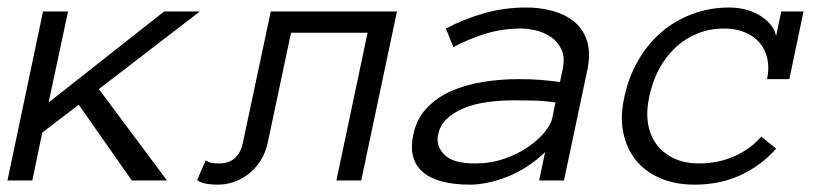

<svg xmlns="http://www.w3.org/2000/svg" viewBox="-44 -486 2248 517"><path d="M405.8 0H311L168 -204.1L69.8 -128.9L43 0H-23.9L71.8 -455.1H139.2L86.9 -210L397.9 -455.1H494.1L222.2 -246.1Z M1024.9 -455.1 928.7 0H861.8L945.8 -397.9H739.7L676.8 -101.1Q670.9 -74.2 657.5 -53.2Q644 -32.2 626 -18.1Q607.9 -3.9 586.4 3.7Q564.9 11.2 543 11.2Q502 11.2 486.8 -1L509.8 -54.2Q516.1 -49.8 523.9 -47.9Q531.7 -45.9 545.9 -45.9Q597.7 -45.9 609.9 -101.1L685.1 -455.1Z M1068.8 -123Q1077.6 -166 1105.2 -195.1Q1132.8 -224.1 1171.4 -241Q1210 -257.8 1256.8 -265.4Q1303.7 -272.9 1350.6 -272.9Q1368.7 -272.9 1382.8 -272.5Q1397 -272 1409.9 -271Q1422.9 -270 1435.3 -268.6Q1447.8 -267.1 1463.9 -265.1L1470.7 -297.9Q1478 -331.1 1468 -352.5Q1458 -374 1439.5 -386.5Q1420.9 -398.9 1398.9 -404.1Q1377 -409.2 1360.8 -409.2Q1309.6 -409.2 1264.2 -395.5Q1218.8 -381.8 1176.8 -358.9L1156.7 -409.2Q1203.6 -434.1 1258.3 -450Q1313 -465.8 1374 -465.8Q1410.6 -465.8 1444.8 -456.3Q1479 -446.8 1502.9 -427Q1526.9 -407.2 1536.9 -375Q1546.9 -342.8 1537.6 -297.9L1474.6 0H1407.7L1423.8 -76.2Q1400.9 -54.2 1375.2 -37.6Q1349.6 -21 1323.2 -10.5Q1296.9 0 1270.8 5.6Q1244.6 11.2 1222.7 11.2Q1132.8 11.2 1093.8 -23.4Q1054.7 -58.1 1068.8 -123ZM1234.9 -45.9Q1276.9 -45.9 1313.2 -58.3Q1349.6 -70.8 1376.7 -89.4Q1403.8 -107.9 1421.4 -128.9Q1439 -149.9 1442.9 -167L1451.7 -210Q1419.9 -214.8 1389.9 -215.3Q1359.9 -215.8 1337.9 -215.8Q1301.8 -215.8 1267.3 -210.9Q1232.9 -206.1 1205.8 -195.1Q1178.7 -184.1 1159.7 -166.5Q1140.6 -148.9 1135.7 -123Q1128.9 -94.2 1151.9 -70.1Q1174.8 -45.9 1234.9 -45.9Z M2045.9 -85.9Q2006.8 -41 1951.2 -14.9Q1895.5 11.2 1826.7 11.2Q1773.9 11.2 1733.4 -6.3Q1692.9 -23.9 1667.7 -55.4Q1642.6 -86.9 1634 -130.4Q1625.5 -173.8 1637.7 -227.1Q1648.9 -278.8 1674.3 -323Q1699.7 -367.2 1736.1 -398.7Q1772.5 -430.2 1819.6 -448Q1866.7 -465.8 1919.9 -465.8Q1940.9 -465.8 1961.4 -460.9Q1981.9 -456.1 1999.3 -446Q2016.6 -436 2029.1 -422.1Q2041.5 -408.2 2045.9 -389.2L2059.6 -455.1H2119.6L2081.5 -272.9H2021.5Q2027.8 -303.2 2022.2 -328.1Q2016.6 -353 2001.2 -371.1Q1985.8 -389.2 1961.2 -399.2Q1936.5 -409.2 1906.7 -409.2Q1865.7 -409.2 1832.3 -395Q1798.8 -380.9 1773.2 -356.4Q1747.6 -332 1730.2 -299.1Q1712.9 -266.1 1704.6 -227.1Q1695.8 -188 1700.7 -155Q1705.6 -122.1 1723.1 -98.1Q1740.7 -74.2 1769.8 -60.1Q1798.8 -45.9 1838.9 -45.9Q1889.6 -45.9 1933.6 -65.4Q1977.5 -85 2005.9 -118.2Z"/></svg>

Font: Anonymous Pro
Style: Italic
Weight: 400
Italic angle: -12°
Monospace: yes
Designer: Mark Simonson
Version: Version 1.003